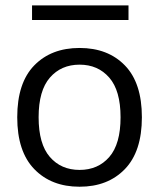

<svg xmlns="http://www.w3.org/2000/svg" viewBox="-20 -688 590 713"><path d="M275.5 -447.9Q343.8 -447.9 385.7 -399.8Q427.7 -351.7 427.7 -252.6Q427.7 -153.2 385.9 -105.1Q344.1 -57 275.5 -57Q206.9 -57 165.2 -105.1Q123.4 -153.2 123.4 -252.6Q123.4 -351.7 165.3 -399.8Q207.2 -447.9 275.5 -447.9ZM275.5 -509.9Q170.3 -509.9 107.1 -445Q44 -380.1 44 -252.6Q44 -125.3 107.3 -60Q170.6 5.4 275.5 5.4Q380.5 5.4 443.7 -60Q506.9 -125.3 506.9 -252.6Q506.9 -380.1 443.8 -445Q380.8 -509.9 275.5 -509.9ZM457.2 -668H99V-613.7H457.2Z"/></svg>

Font: Estedad-FD VF
Style: Regular
Weight: 100
Designer: Amin Abedi
Version: Version 7.3